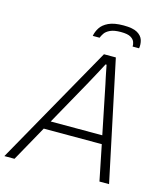

<svg xmlns="http://www.w3.org/2000/svg" viewBox="-145 -964 921 1061"><g transform="rotate(15 315.0 -434.0)"><path d="M-20 0 366 -686H434L579 0H524L483 -203H151L38 0ZM178 -251H473L422 -502Q420 -513 416.5 -529Q413 -545 409 -563.5Q405 -582 401.5 -600.5Q398 -619 395 -634H389Q379 -614 365 -588.5Q351 -563 338.5 -539.5Q326 -516 318 -502ZM280 -768Q284 -792 298.5 -815Q313 -838 344.5 -853Q376 -868 430 -868Q484 -868 509.5 -853Q535 -838 542 -815Q549 -792 545 -768H508Q509 -779 504 -793.5Q499 -808 481.5 -818.5Q464 -829 425 -829Q386 -829 364 -818.5Q342 -808 332.5 -793.5Q323 -779 319 -768Z"/></g></svg>

Font: Archivo SemiBold Thin
Style: Italic
Weight: 250
Italic angle: -10°
Version: Version 2.001